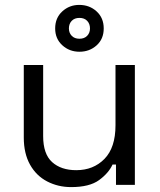

<svg xmlns="http://www.w3.org/2000/svg" viewBox="-20 -754 652 783"><path d="M270 9Q217 9 172.5 -14Q128 -37 102.5 -82.5Q77 -128 77 -193V-489H156V-199Q156 -126 192.5 -93Q229 -60 291 -60Q361 -60 406 -106Q451 -152 451 -243V-489H530V0H453V-83H439Q423 -48 384 -19.5Q345 9 270 9ZM304 -543Q263 -543 234 -569.5Q205 -596 205 -638Q205 -681 234 -707.5Q263 -734 303 -734Q345 -734 374 -707.5Q403 -681 403 -638Q403 -595 374 -569Q345 -543 304 -543ZM304 -596Q324 -596 335.5 -608Q347 -620 347 -638Q347 -657 335.5 -669Q324 -681 304 -681Q284 -681 272.5 -669Q261 -657 261 -638Q261 -620 272.5 -608Q284 -596 304 -596Z"/></svg>

Font: Space Grotesk Light
Style: Regular
Weight: 400
Version: Version 2.000